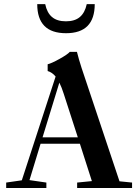

<svg xmlns="http://www.w3.org/2000/svg" viewBox="-20 -934 686 954"><path d="M308.1 -769Q165 -769 165 -913.6H204.6Q213.4 -870.6 238.5 -849.4Q263.7 -828.1 307.6 -828.1Q351.6 -828.1 376.7 -849.4Q401.9 -870.6 411.1 -913.6H450.7Q450.7 -769 308.1 -769ZM10.7 0V-26.9L88.4 -38.1L256.3 -553.7Q239.7 -574.2 216.8 -581.1V-614.7Q234.9 -618.7 275.4 -641.1Q315.9 -663.6 326.7 -676.3H362.3Q371.1 -640.6 385.3 -596.7L573.7 -33.2L636.2 -26.9V0H363.3V-26.9L436.5 -34.2L377 -219.7H181.6L126.5 -39.1L210.4 -26.9V0ZM296.9 -467.3Q286.6 -500 274.9 -523.4L191.4 -251.5H366.7Z"/></svg>

Font: Elstob 18pt SemiBold
Style: Regular
Weight: 600
Designer: Peter S. Baker
Version: Version 1.015